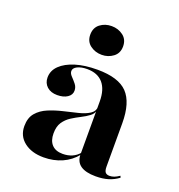

<svg xmlns="http://www.w3.org/2000/svg" viewBox="-119 -728 780 838"><g transform="rotate(20 271.5 -309.0)"><path d="M321.8 -208.9V-301.6Q321.8 -357.3 296.4 -386.7Q271 -416.1 222.6 -416.1Q195.2 -416.1 177.4 -407.3Q159.7 -398.4 159.7 -384.7Q159.7 -373.4 170.6 -362.1Q181.5 -350.8 191.9 -337.9Q202.4 -325 202.4 -308.1Q202.4 -288.7 184.3 -276.6Q166.1 -264.5 137.1 -264.5Q107.3 -264.5 89.5 -280.6Q71.8 -296.8 71.8 -322.6Q71.8 -354.8 96.4 -378.6Q121 -402.4 164.1 -415.7Q207.3 -429 265.3 -429Q363.7 -429 405.2 -385.5Q446.8 -341.9 446.8 -246V-208.9ZM174.2 11.3Q118.5 11.3 83.9 -15.7Q49.2 -42.7 49.2 -88.7Q49.2 -127.4 69 -150.4Q88.7 -173.4 119.8 -186.3Q150.8 -199.2 185.5 -207.3Q220.2 -215.3 251.2 -223Q282.3 -230.6 302.4 -243.5Q322.6 -256.5 322.6 -279L324.2 -263.7Q321 -245.2 304.8 -233.1Q288.7 -221 267.7 -210.5Q246.8 -200 226.6 -187.1Q206.5 -174.2 193.1 -154.4Q179.8 -134.7 179.8 -102.4Q179.8 -68.5 197.2 -50Q214.5 -31.5 247.6 -31.5Q271 -31.5 290.7 -39.9Q310.5 -48.4 325 -66.1V-56.5Q297.6 -22.6 258.9 -5.6Q220.2 11.3 174.2 11.3ZM446.8 -45.2Q446.8 -26.6 452.8 -19Q458.9 -11.3 472.6 -11.3Q483.1 -11.3 494 -15.3Q504.8 -19.4 517.7 -28.2L521 -20.2Q499.2 -4 474.2 3.6Q449.2 11.3 416.1 11.3Q369.4 11.3 345.6 -5.6Q321.8 -22.6 321.8 -57.3V-208.9H446.8ZM259.7 -496Q229 -496 206 -513.3Q183.1 -530.6 183.1 -562.1Q183.1 -594.4 205.6 -611.7Q228.2 -629 258.9 -629Q289.5 -629 312.5 -611.7Q335.5 -594.4 335.5 -562.1Q335.5 -530.6 312.5 -513.3Q289.5 -496 259.7 -496Z"/></g></svg>

Font: Playfair 144pt SemiExpanded ExtraBold
Style: Regular
Weight: 800
Width: 6
Designer: Claus Eggers Sørensen
Foundry: Claus Eggers Sørensen
Version: Version 2.203